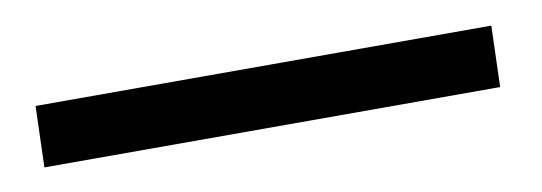

<svg xmlns="http://www.w3.org/2000/svg" viewBox="-25 -26 550 195"><g transform="rotate(-10 250.0 71.5)"><path d="M11 103 13 40H483L481 103Z"/></g></svg>

Font: Literata 72pt
Style: Italic
Weight: 400
Italic angle: -2°
Designer: Latin by Veronika Burian and Jose Scaglione. Greek by Irene Vlachou. Cyrillic by Vera Evstafieva
Foundry: TypeTogether
Version: Version 3.002